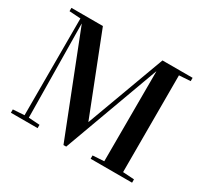

<svg xmlns="http://www.w3.org/2000/svg" viewBox="-145 -896 1167 1105"><g transform="rotate(30 438.0 -343.5)"><path d="M840.8 -696.8V-674.8L765.6 -669.9V-26.9L840.8 -22V0H565.4V-22L640.6 -26.9L641.6 -624H640.6L408.7 9.8H390.6L132.8 -647H131.8L139.2 -26.9L212.9 -22V0H35.6V-22L110.8 -26.9V-669.9L35.6 -674.8V-696.8H244.6L448.2 -177.2H449.2L640.6 -696.8Z"/></g></svg>

Font: VidalokaRegular
Style: Regular
Weight: 400
Designer: Cyreal (www.cyreal.org)
Foundry: Cyreal (www.cyreal.org)
Version: Version 1.000